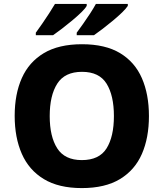

<svg xmlns="http://www.w3.org/2000/svg" viewBox="-20 -951 836 981"><path d="M741 -358Q741 -247 705 -164.5Q669 -82 593 -36Q517 10 398 10Q280 10 204 -36Q128 -82 91.5 -165Q55 -248 55 -359Q55 -470 91.5 -552Q128 -634 204 -679.5Q280 -725 399 -725Q518 -725 593.5 -679.5Q669 -634 705 -551.5Q741 -469 741 -358ZM234 -358Q234 -253 272.5 -193Q311 -133 398 -133Q487 -133 524.5 -193Q562 -253 562 -358Q562 -463 524.5 -523.5Q487 -584 399 -584Q311 -584 272.5 -523.5Q234 -463 234 -358ZM633 -921Q625 -908 604.5 -888Q584 -868 557.5 -846Q531 -824 505 -804Q479 -784 460 -771H372V-784Q386 -803 404.5 -829Q423 -855 440.5 -882Q458 -909 470 -931H633ZM423 -921Q416 -908 395.5 -888Q375 -868 348.5 -846Q322 -824 296 -804Q270 -784 251 -771H163V-784Q177 -803 195 -829Q213 -855 230.5 -882Q248 -909 261 -931H423Z"/></svg>

Font: Noto Sans Gurmukhi UI ExtraBold
Style: Regular
Weight: 800
Designer: Jelle Bosma - Monotype Design Team
Foundry: Monotype Imaging Inc.
Version: Version 2.004; ttfautohint (v1.8.4.7-5d5b)